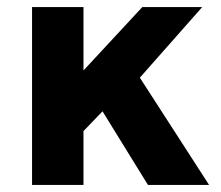

<svg xmlns="http://www.w3.org/2000/svg" viewBox="-20 -525 628 545"><path d="M71 0V-505H217V-325L384 -505H554L377 -304.5L573.5 0H400L271 -209L217 -153V0Z"/></svg>

Font: Geologica Cursive SemiBold
Style: Regular
Weight: 600
Designer: Sindre Bremnes, Frode Helland
Foundry: Monokrom Skriftforlag AS
Version: Version 1.010;gftools[0.9.28]